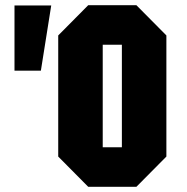

<svg xmlns="http://www.w3.org/2000/svg" viewBox="-20 -721 724 742"><path d="M36 -448V-700H178L138 -448ZM205 -116V-584L321 -701H507L623 -584V-116L507 1H321ZM377 -548V-152H451V-548Z"/></svg>

Font: Tektur Condensed
Style: Bold
Weight: 700
Width: 3
Designer: Adam Jagosz
Foundry: Adam Jagosz
Version: Version 1.005;gftools[0.9.30]